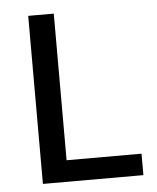

<svg xmlns="http://www.w3.org/2000/svg" viewBox="-46 -612 531 651"><g transform="rotate(-5 219.5 -286.0)"><path d="M161 -572V-73H416V0H74V-572Z"/></g></svg>

Font: hin115
Style: Book
Weight: 400
Designer: Jelle Bosma - Monotype Design Team
Foundry: Monotype Imaging Inc.
Version: Version 2.003